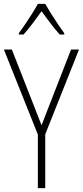

<svg xmlns="http://www.w3.org/2000/svg" viewBox="-20 -969 427 989"><path d="M194 -324 346 -714H387L213 -277V0H175V-276L0 -714H41ZM213 -949Q226 -926 244.5 -896.5Q263 -867 281.5 -840Q300 -813 311 -798V-791H288Q265 -816 240 -849Q215 -882 194 -911Q174 -883 148.5 -849Q123 -815 101 -791H77V-798Q91 -817 109.5 -844Q128 -871 145.5 -899Q163 -927 175 -949Z"/></svg>

Font: Noto Sans Arabic Cond ExtLt
Style: Regular
Weight: 200
Width: 3
Designer: Monotype Design Team, Nadine Chahine, Nizar Qandah and Khaled Hosny
Foundry: Monotype Imaging Inc.
Version: Version 2.012; ttfautohint (v1.8.4.7-5d5b)